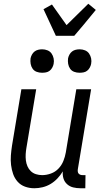

<svg xmlns="http://www.w3.org/2000/svg" viewBox="-20 -996 540 1024"><path d="M163 8Q137 8 113.5 -0.5Q90 -9 74 -27Q58 -45 50 -68Q42 -91 39 -116Q36 -141 38 -167Q40 -193 44 -219L94 -520H173L121 -208Q118 -191 117 -174Q116 -157 118 -140.5Q120 -124 126.5 -109Q133 -94 144.5 -83Q156 -72 172 -67Q188 -62 205 -62Q228 -62 251.5 -70.5Q275 -79 292 -97Q309 -115 318 -137.5Q327 -160 331 -183L387 -520H466L395 -93Q394 -86 395 -80Q396 -74 399.5 -70Q403 -66 408.5 -64Q414 -62 421 -62H436L435 8H409Q389 8 370.5 3.5Q352 -1 338 -13.5Q324 -26 318.5 -44Q313 -62 315 -82Q303 -62 286.5 -44.5Q270 -27 250 -15Q230 -3 207.5 2.5Q185 8 163 8ZM404 -608Q389 -608 375.5 -613Q362 -618 354 -629.5Q346 -641 343.5 -655.5Q341 -670 343 -685Q345 -695 350.5 -705Q356 -715 364.5 -721.5Q373 -728 383.5 -730.5Q394 -733 405 -733Q420 -733 433.5 -727.5Q447 -722 455 -710.5Q463 -699 466 -684.5Q469 -670 466 -655Q464 -645 458.5 -635Q453 -625 444.5 -618.5Q436 -612 425.5 -610Q415 -608 404 -608ZM204 -608Q189 -608 175.5 -613Q162 -618 154 -629.5Q146 -641 143.5 -655.5Q141 -670 143 -685Q145 -695 150.5 -705Q156 -715 164.5 -721.5Q173 -728 183.5 -730.5Q194 -733 205 -733Q220 -733 233.5 -727.5Q247 -722 255 -710.5Q263 -699 266 -684.5Q269 -670 266 -655Q264 -645 258.5 -635Q253 -625 244.5 -618.5Q236 -612 225.5 -610Q215 -608 204 -608ZM278 -805 212 -947 257 -972 335 -862 451 -976 491 -943 426 -864 376 -805Z"/></svg>

Font: Iosevka Curly
Style: Italic
Weight: 400
Italic angle: -9°
Monospace: yes
Designer: Belleve Invis
Foundry: Belleve Invis
Version: Version 22.1.2; ttfautohint (v1.8.4)